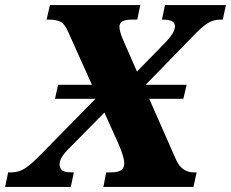

<svg xmlns="http://www.w3.org/2000/svg" viewBox="-59 -734 907 754"><path d="M-39 0 -27 -57H-15Q15 -57 39.5 -73Q64 -89 103 -129L316 -346H157L169 -401H302L210 -606Q195 -641 178 -649Q161 -657 132 -657H124L137 -714H492L480 -657H457Q410 -657 410 -629Q410 -609 428 -569L479 -453L595 -572Q607 -585 617.5 -600.5Q628 -616 628 -632Q628 -657 580 -657H577L589 -714H828L816 -657H807Q778 -657 755 -642Q732 -627 694 -587L513 -401H674L661 -346H527L631 -110Q644 -80 662.5 -68.5Q681 -57 700 -57H713L701 0H347L358 -57H375Q405 -57 417 -66Q429 -75 429 -92Q429 -118 405 -172L351 -292L215 -154Q196 -136 185.5 -119.5Q175 -103 175 -88Q175 -74 184.5 -65.5Q194 -57 225 -57H231L219 0Z"/></svg>

Font: Noto Serif ExtraBold
Style: Italic
Weight: 800
Italic angle: -12°
Designer: Monotype Design Team
Foundry: Monotype Imaging Inc.
Version: Version 2.013